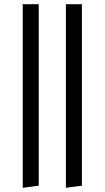

<svg xmlns="http://www.w3.org/2000/svg" viewBox="-20 -750 497 912"><path d="M293 142V-730H369V132ZM88 142V-730H164V132Z"/></svg>

Font: Arima
Style: Regular
Weight: 400
Designer: Joana Correia and Natanael Gama
Foundry: NDISCOVER
Version: Version 1.101;gftools[0.9.23]